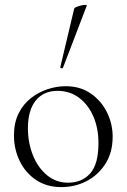

<svg xmlns="http://www.w3.org/2000/svg" viewBox="-20 -751 517 784"><path d="M230 13Q171 13 127.5 -16Q84 -45 60.5 -93.5Q37 -142 37 -198Q37 -250 56 -288Q75 -326 106.5 -350.5Q138 -375 175 -387Q212 -399 248 -399Q308 -399 351 -369Q394 -339 417 -292Q440 -245 440 -193Q440 -129 411 -83Q382 -37 334.5 -12Q287 13 230 13ZM258 -5Q314 -5 348 -42.5Q382 -80 382 -167Q382 -228 361 -276Q340 -324 302.5 -352Q265 -380 215 -380Q158 -380 126 -340.5Q94 -301 94 -227Q94 -168 114.5 -117Q135 -66 172 -35.5Q209 -5 258 -5ZM237 -474Q236 -471 230.5 -472.5Q225 -474 226 -476L283 -716Q284 -719 292 -722.5Q300 -726 310.5 -728.5Q321 -731 328.5 -731Q336 -731 334 -727Z"/></svg>

Font: Cormorant Garamond Light
Style: Regular
Weight: 300
Designer: Christian Thalmann (Catharsis Fonts)
Foundry: Catharsis Fonts
Version: Version 4.001